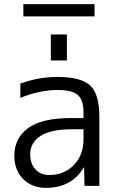

<svg xmlns="http://www.w3.org/2000/svg" viewBox="-20 -905 573 935"><path d="M227.5 -610.4V-737.3H305.7V-610.4ZM93.8 -825.2V-884.8H440.4V-825.2ZM386.7 -330.1V-357.4Q386.7 -418 358.9 -442.4Q331.1 -466.8 259.8 -466.8Q175.8 -466.8 79.1 -428.7V-498Q168.9 -530.3 259.8 -530.3Q375 -530.3 419.4 -488.3Q463.9 -446.3 463.9 -336.9V0H391.6L389.6 -88.9H387.7Q328.1 9.8 204.1 9.8Q135.7 9.8 92.8 -33.2Q49.8 -76.2 49.8 -147.5Q49.8 -230.5 115.7 -280.3Q181.6 -330.1 327.1 -330.1ZM386.7 -275.4H327.1Q228.5 -275.4 177.7 -243.2Q127 -210.9 127 -153.3Q127 -108.4 152.3 -80.6Q177.7 -52.7 219.7 -52.7Q292 -52.7 339.4 -101.1Q386.7 -149.4 386.7 -227.5Z"/></svg>

Font: Gen Shin Gothic Normal
Style: Regular
Weight: 300
Designer: [Source Han Sans]
Ryoko NISHIZUKA  (kana & ideographs); Paul D. Hunt (Latin, Greek & Cyrillic); Wenlong ZHANG  (bopomofo
Version: Version 1.002.20150607